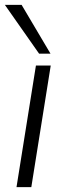

<svg xmlns="http://www.w3.org/2000/svg" viewBox="-25 -771 273 791"><path d="M43 0 123 -501H184L104 0ZM136 -550 -5 -751H64L183 -550Z"/></svg>

Font: Mulish Light
Style: Italic
Weight: 300
Italic angle: -9°
Designer: Vernon Adams
Foundry: Vernon Adams
Version: Version 3.603; ttfautohint (v1.8.3)